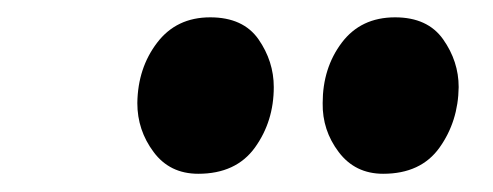

<svg xmlns="http://www.w3.org/2000/svg" viewBox="-20 -790 555 216"><path d="M203 -594.5Q171 -594.5 152.8 -619Q134.5 -643.5 134.5 -674Q135 -713.5 156.8 -742Q178.5 -770.5 216.5 -770.5Q253.5 -770.5 270.8 -745.8Q288 -721 288 -692Q288 -653.5 266.8 -624Q245.5 -594.5 203 -594.5ZM411 -594.5Q379.5 -594.5 361 -619Q342.5 -643.5 343 -674Q343 -713.5 364.5 -742Q386 -770.5 424.5 -770.5Q461 -770.5 478.5 -745.8Q496 -721 496 -692Q495.5 -653.5 474.5 -624Q453.5 -594.5 411 -594.5Z"/></svg>

Font: Merriweather 96pt Black
Style: Italic
Weight: 900
Italic angle: -7.8°
Version: Version 2.101